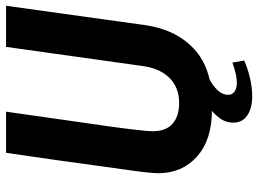

<svg xmlns="http://www.w3.org/2000/svg" viewBox="-132 -594 872 649"><g transform="rotate(-90 304.5 -270.0)"><path d="M257 10Q156 10 99.5 -40.5Q43 -91 43 -171Q43 -184 46 -212.5Q49 -241 55.5 -285.5Q62 -330 70 -390Q78 -450 88.5 -524Q99 -598 112 -686H251Q234 -565 222 -482Q210 -399 202.5 -346Q195 -293 191.5 -262.5Q188 -232 186.5 -216Q185 -200 185 -190Q185 -145 210.5 -123Q236 -101 280 -101Q333 -101 365 -133.5Q397 -166 405 -222L470 -686H609L544 -219Q530 -114 464.5 -52Q399 10 283 10ZM304 146Q263 146 238.5 129.5Q214 113 214 82Q214 55 231 33.5Q248 12 267 0H364Q341 11 324.5 28Q308 45 308 65Q308 79 319.5 86.5Q331 94 347 94Q365 94 383 89.5Q401 85 417 79L424 119Q394 132 362.5 139Q331 146 304 146Z"/></g></svg>

Font: Chivo Mono SemiBold
Style: Italic
Weight: 600
Italic angle: -8.05°
Monospace: yes
Version: Version 1.008